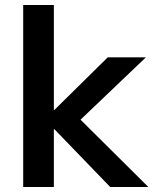

<svg xmlns="http://www.w3.org/2000/svg" viewBox="-20 -750 636 770"><path d="M73 0V-730H196V-309H198L412 -520H565L303 -270L575 0H422L198 -232H196V0Z"/></svg>

Font: M PLUS 1 SemiBold
Style: Regular
Weight: 600
Designer: Coji Morishita
Foundry: UNDERFOREST DESIGN
Version: Version 1.001